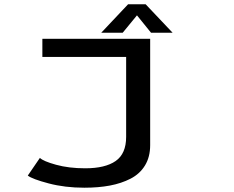

<svg xmlns="http://www.w3.org/2000/svg" viewBox="-20 -681 1090 895"><path d="M784.5 -528.5H684L618.5 -609.5L552 -528.5H452L577 -661H659ZM680 -500V-4.5Q680 50.5 656 90Q632 129.5 588.8 151.8Q545.5 174 492.2 184Q439 194 373 194Q283 194 207 174Q131 154 109.5 137.5L166 55Q181.5 70.5 241.2 87Q301 103.5 377 103.5Q470.5 103.5 519.2 69.5Q568 35.5 568 -43V-415.5H177.5V-500Z"/></svg>

Font: League Mono Extended
Style: Regular
Weight: 400
Width: 9
Designer: Tyler Finck
Foundry: The League of Moveable Type / Tyler Finck
Version: Version 2.210